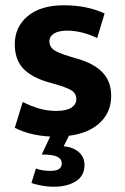

<svg xmlns="http://www.w3.org/2000/svg" viewBox="-20 -507 475 727"><path d="M348 -363Q289 -391 234 -391Q202 -391 184.5 -380Q167 -369 167 -350Q167 -331 182.5 -319Q198 -307 245 -293L275 -284Q337 -266 369 -232Q401 -198 401 -144Q401 -82 358 -42Q315 -2 241 7L221 47Q257 50 278.5 69Q300 88 300 117Q300 159 267 179.5Q234 200 185 200Q160 200 136.5 195.5Q113 191 99 186L116 131Q129 136 143 138Q157 140 171 140Q214 140 214 112Q214 95 197 86.5Q180 78 138 78L170 10Q93 6 36 -23L66 -121Q95 -106 127 -96.5Q159 -87 192 -87Q232 -87 250.5 -99.5Q269 -112 269 -132Q269 -153 251 -164.5Q233 -176 183 -190L152 -199Q92 -219 64 -252Q36 -285 36 -340Q36 -405 85 -446Q134 -487 222 -487Q309 -487 376 -456Z"/></svg>

Font: Mukta
Style: Bold
Weight: 700
Designer: Girish Dalvi and Yashodeep Gholap
Foundry: Ek Type
Version: Version 2.538;PS 1.002;hotconv 16.6.51;makeotf.lib2.5.65220;